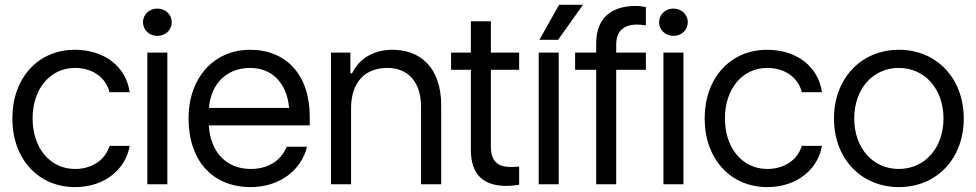

<svg xmlns="http://www.w3.org/2000/svg" viewBox="-20 -764 4047 796"><path d="M291 11.7C415.5 11.7 501 -63.5 517.6 -159.2H434.1C415.5 -97.7 357.4 -63.5 291 -63.5C188 -63.5 115.2 -149.9 115.2 -272.9C115.2 -396 188 -482.4 291 -482.4C370.1 -482.4 420.9 -436.5 434.1 -381.8H517.6C502.9 -487.3 413.6 -557.6 290 -557.6C137.7 -557.6 31.2 -440.4 31.2 -272.9C31.2 -105.5 138.2 11.7 291 11.7Z M590.8 0H673.8V-545.9H590.8ZM572.8 -671.9C572.8 -640.1 599.1 -615.2 632.3 -615.2C666 -615.2 691.9 -640.1 691.9 -671.9C691.9 -703.6 666 -728.5 632.3 -728.5C599.1 -728.5 572.8 -703.6 572.8 -671.9Z M1019.5 11.7C1133.3 11.7 1228 -53.2 1252.9 -155.8H1168.9C1143.6 -95.2 1088.4 -63.5 1019.5 -63.5C919.9 -63.5 852.1 -132.3 845.7 -244.1H1264.2V-280.3C1264.2 -453.1 1167 -557.6 1017.1 -557.6C865.7 -557.6 761.7 -440.4 761.7 -273.4C761.7 -97.2 861.8 11.7 1019.5 11.7ZM846.2 -316.4C854.5 -418.9 921.4 -482.4 1017.1 -482.4C1107.4 -482.4 1169.4 -420.4 1178.7 -316.4Z M1352.1 0H1435.5V-316.4C1435.5 -421.9 1492.7 -482.4 1585.9 -482.4C1671.9 -482.4 1725.6 -423.8 1725.6 -321.3V0H1809.1V-327.1C1809.1 -485.8 1720.7 -557.6 1607.4 -557.6C1521.5 -557.6 1466.3 -515.1 1439.5 -460H1432.6V-545.9H1352.1Z M2080.6 6.8C2094.7 6.8 2109.4 5.4 2132.3 2V-73.7C2119.6 -72.3 2109.4 -71.8 2098.6 -71.8C2041.5 -71.8 2015.1 -96.7 2015.1 -157.7V-474.6H2132.3V-545.9H2015.1V-675.8H1932.1V-545.9H1850.1V-474.6H1932.1V-143.1C1932.1 -41.5 1982.4 6.8 2080.6 6.8Z M2213.4 0H2296.4V-545.9H2213.4ZM2216.3 -599.1H2293.9L2397 -744.1H2297.9Z M2451.7 -583V-545.9H2364.3V-474.6H2451.7V0H2534.7V-474.6H2657.7V-545.9H2534.7V-579.6C2534.7 -634.3 2565.4 -662.1 2621.1 -662.1C2632.3 -662.1 2644.5 -660.6 2657.7 -658.7V-734.9C2647 -736.8 2629.9 -739.3 2615.7 -739.3C2509.8 -739.3 2451.7 -685.1 2451.7 -583Z M2730.5 0H2813.5V-545.9H2730.5ZM2712.4 -671.9C2712.4 -640.1 2738.8 -615.2 2772 -615.2C2805.7 -615.2 2831.5 -640.1 2831.5 -671.9C2831.5 -703.6 2805.7 -728.5 2772 -728.5C2738.8 -728.5 2712.4 -703.6 2712.4 -671.9Z M3161.1 11.7C3285.6 11.7 3371.1 -63.5 3387.7 -159.2H3304.2C3285.6 -97.7 3227.5 -63.5 3161.1 -63.5C3058.1 -63.5 2985.4 -149.9 2985.4 -272.9C2985.4 -396 3058.1 -482.4 3161.1 -482.4C3240.2 -482.4 3291 -436.5 3304.2 -381.8H3387.7C3373 -487.3 3283.7 -557.6 3160.2 -557.6C3007.8 -557.6 2901.4 -440.4 2901.4 -272.9C2901.4 -105.5 3008.3 11.7 3161.1 11.7Z M3707 11.7C3863.8 11.7 3975.6 -106.9 3975.6 -272.5C3975.6 -438.5 3863.8 -557.6 3707 -557.6C3549.8 -557.6 3437.5 -438.5 3437.5 -272.5C3437.5 -106.9 3549.8 11.7 3707 11.7ZM3521.5 -272.5C3521.5 -395 3598.6 -482.4 3706.1 -482.4C3814 -482.4 3891.6 -395 3891.6 -272.5C3891.6 -150.9 3814 -63.5 3706.1 -63.5C3598.6 -63.5 3521.5 -150.9 3521.5 -272.5Z"/></svg>

Font: Guggenheim Sans Display
Style: Regular
Weight: 400
Designer: Modified by Tom Baber under direction of Pentagram Design 2023
Foundry: rsms
Version: Version 1.001;Glyphs 3.1.2 (3151)